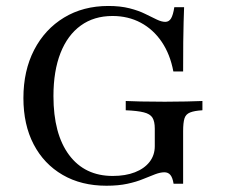

<svg xmlns="http://www.w3.org/2000/svg" viewBox="-20 -602 743 634"><path d="M331.5 11.3Q248.4 11.3 186.7 -24.6Q125 -60.5 91.1 -125.4Q57.3 -190.3 57.3 -278.2Q57.3 -368.5 92.7 -437.1Q128.2 -505.6 191.5 -544Q254.8 -582.3 337.9 -582.3Q377.4 -582.3 407.7 -574.6Q437.9 -566.9 459.7 -556Q481.5 -545.2 497.6 -537.5Q513.7 -529.8 525.8 -529.8Q537.9 -529.8 544.8 -541.1Q551.6 -552.4 555.6 -578.2H587.9Q587.1 -555.6 586.3 -528.6Q585.5 -501.6 585.1 -463.3Q584.7 -425 584.7 -366.1H552.4Q541.9 -422.6 514.1 -463.7Q486.3 -504.8 444.8 -527Q403.2 -549.2 351.6 -549.2Q290.3 -549.2 246.8 -517.7Q203.2 -486.3 179.8 -427Q156.5 -367.7 156.5 -284.7Q156.5 -159.7 208.1 -90.3Q259.7 -21 352.4 -21Q394.4 -21 425.4 -33.1Q456.5 -45.2 473.8 -67.3Q491.1 -89.5 491.1 -119.4V-177.4Q491.1 -200.8 483.5 -213.3Q475.8 -225.8 454.8 -231Q433.9 -236.3 395.2 -237.9V-268.5Q411.3 -267.7 444.8 -266.9Q478.2 -266.1 524.2 -266.1Q564.5 -266.1 595.2 -266.9Q625.8 -267.7 648.4 -268.5V-237.9Q621.8 -236.3 607.7 -230.6Q593.5 -225 589.1 -210.9Q584.7 -196.8 584.7 -168.5V4.8H553.2Q550 -15.3 542.7 -24.2Q535.5 -33.1 522.6 -33.1Q509.7 -33.1 492.3 -26.6Q475 -20.2 452.8 -10.9Q430.6 -1.6 400.8 4.8Q371 11.3 331.5 11.3Z"/></svg>

Font: Playfair 12pt Medium
Style: Regular
Weight: 500
Designer: Claus Eggers Sørensen
Foundry: Claus Eggers Sørensen
Version: Version 2.000;gftools[0.9.28]